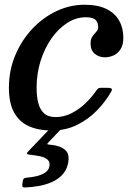

<svg xmlns="http://www.w3.org/2000/svg" viewBox="-20 -552 601 829"><path d="M76.5 243Q73.5 258 87 257.5Q116.5 256.5 146.5 251.2Q176.5 246 203 234.5Q229.5 223 248.2 203.5Q267 184 273.5 155Q282.5 113 260.8 94.8Q239 76.5 198 73Q185 72 184.2 70.2Q183.5 68.5 191.5 60L245 4Q250.5 -1.5 247.8 -3.8Q245 -6 233.5 -6H216Q204.5 -6 200 -1L101.5 102Q95 108.5 96.5 111.8Q98 115 112 116.5Q134 118.5 154.2 123Q174.5 127.5 186 138Q197.5 148.5 193 168Q189.5 184 174.2 193.8Q159 203.5 138 208.5Q117 213.5 96.5 215Q89 215.5 84.8 217.8Q80.5 220 78.5 228.5ZM512.5 -388.5Q512.5 -431 494.5 -463Q476.5 -495 439.5 -513.2Q402.5 -531.5 344.5 -531.5Q282 -531.5 223.8 -504Q165.5 -476.5 119.2 -427.2Q73 -378 45.8 -313Q18.5 -248 18.5 -173Q18.5 -106.5 41 -66Q63.5 -25.5 105 -7Q146.5 11.5 203.5 11.5Q264 11.5 313.2 -13Q362.5 -37.5 399.5 -76Q436.5 -114.5 460 -156Q466 -166.5 460.8 -169.8Q455.5 -173 440.5 -173H420Q408 -173 404 -170.2Q400 -167.5 395.5 -160.5Q377 -133 349.8 -106.8Q322.5 -80.5 289.5 -63.5Q256.5 -46.5 220.5 -46.5Q188 -46.5 170.2 -62.8Q152.5 -79 145.2 -107.5Q138 -136 138 -173Q138 -234 155.2 -288.8Q172.5 -343.5 202.2 -386Q232 -428.5 270.2 -453Q308.5 -477.5 350.5 -477.5Q381.5 -477.5 392.8 -465.8Q404 -454 404 -435Q404 -424 395.8 -415Q387.5 -406 379.2 -394.8Q371 -383.5 371 -364.5Q371 -334 389.8 -319.2Q408.5 -304.5 432.5 -304.5Q451.5 -304.5 469.8 -312.5Q488 -320.5 500.2 -339Q512.5 -357.5 512.5 -388.5Z"/></svg>

Font: Besley Medium
Style: Italic
Weight: 500
Italic angle: -13°
Designer: Owen Earl
Foundry: indestructible type*
Version: Version 2.001